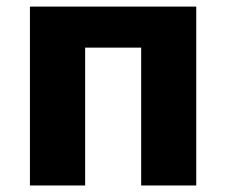

<svg xmlns="http://www.w3.org/2000/svg" viewBox="-20 -569 694 589"><path d="M71.8 -548.8V0H241.2V-422.9H413.1V0H582V-548.8Z"/></svg>

Font: Noto Reveo Sans
Style: Regular
Weight: 800
Designer: Monotype Design Team
Foundry: Monotype Imaging Inc.
Version: Version 2.007